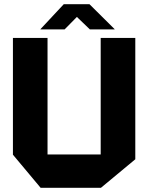

<svg xmlns="http://www.w3.org/2000/svg" viewBox="-20 -901 704 921"><path d="M463 0V-719H629V-137L464 0ZM175 0 42 -159V-160H463V0ZM42 -160V-719H208V-160ZM411 -760 306 -861 409 -881 530 -761V-760ZM174 -760V-761L286 -881H409L290 -760Z"/></svg>

Font: Foldit
Style: Bold
Weight: 700
Version: Version 1.003